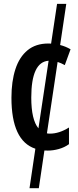

<svg xmlns="http://www.w3.org/2000/svg" viewBox="-20 -780 411 1007"><path d="M231 9.8Q221.7 9.8 212.9 9.3L183.6 207H134.8L165.5 0Q40 -41.5 40 -267.6Q40 -353.5 60.8 -417.2Q81.5 -481 124.5 -516.4Q167.5 -551.8 233.4 -551.8Q240.7 -551.8 248 -551.3L279.3 -759.8H327.6L295.4 -543.9Q324.2 -536.6 350.1 -521.5L319.8 -438.5Q300.8 -449.2 282.2 -455.1L226.1 -80.6Q233.4 -79.1 241.7 -79.1Q290.5 -79.1 341.8 -111.3V-23.9Q318.4 -6.8 288.6 1.5Q258.8 9.8 231 9.8ZM144 -268.1Q144 -151.9 181.6 -106.9L234.9 -461.4Q144 -455.1 144 -268.1Z"/></svg>

Font: Open Sans Condensed SemiBold
Style: Regular
Weight: 600
Width: 3
Designer: Monotype Design Team
Foundry: Monotype Imaging Inc.
Version: Version 3.000; ttfautohint (v1.8.4)